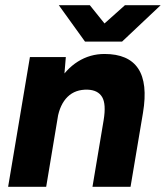

<svg xmlns="http://www.w3.org/2000/svg" viewBox="-20 -720 639 740"><path d="M95.3 -500H233.7L226 -408L158 0H11.3ZM379.4 -256.6 529.9 -278.2 483.1 0H336.4ZM317.9 -374.4Q270.2 -375.8 240.6 -346.9Q210.9 -317.9 201.4 -262.9L155.8 -264.1Q169.1 -341.9 201.3 -397.7Q233.5 -453.4 280.2 -482.7Q326.9 -512 382.7 -512Q475.2 -512 512.6 -455.7Q550.1 -399.3 531.1 -285.4L526.3 -256.6H379.4Q389.7 -318.8 373.7 -345.9Q357.6 -372.9 317.9 -374.4ZM308.7 -563.4 461.6 -700H599.3L450.4 -559.6H308.7ZM206.6 -700H326.2L436.1 -563.2L435.5 -559.6H307.7Z"/></svg>

Font: Oak Sans Light Italic
Style: Regular
Weight: 400
Italic angle: -9.5°
Foundry: Erik Kennedy, Walven
Version: Version 1.000;Glyphs 3.1.2 (3151)